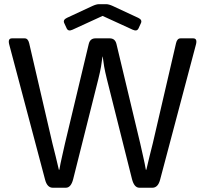

<svg xmlns="http://www.w3.org/2000/svg" viewBox="-20 -880 962 900"><path d="M281.2 -771.5Q273.9 -787.1 293.9 -796.4L412.6 -851.6Q431.6 -860.4 443.8 -860.4H478Q490.2 -860.4 509.3 -851.6L627.9 -796.4Q647.9 -787.1 640.6 -771.5L629.4 -747.1Q622.1 -731.4 602.1 -740.7L461.4 -805.2H460.4L319.8 -740.7Q299.8 -731.4 292.5 -747.1ZM23.4 -670.9Q15.6 -700.2 36.1 -700.2H95.7Q111.3 -700.2 116.7 -677.7L225.6 -208.5Q232.4 -180.2 241 -147Q249.5 -113.8 255.9 -84.5H258.3Q263.2 -113.3 269.8 -141.6Q276.4 -169.9 284.7 -208L396 -673.8Q402.3 -700.2 427.2 -700.2H494.6Q519.5 -700.2 525.9 -673.8L637.2 -208Q645.5 -169.9 652.1 -141.6Q658.7 -113.3 663.6 -84.5H666Q672.4 -113.8 680.9 -147Q689.5 -180.2 696.3 -208.5L805.2 -677.7Q810.5 -700.2 826.2 -700.2H885.7Q906.2 -700.2 898.4 -670.9L730.5 -37.6Q720.7 0 694.3 0H633.3Q608.9 0 598.6 -41L481 -509.3Q472.2 -544.9 468.3 -567.6Q464.4 -590.3 461.4 -614.7H460.4Q457.5 -590.3 453.6 -567.6Q449.7 -544.9 440.9 -509.3L323.2 -41Q313 0 288.6 0H227.5Q201.2 0 191.4 -37.6Z"/></svg>

Font: Istok
Style: Regular
Weight: 500
Designer: Andrey V. Panov
Foundry: Andrey V. Panov
Version: Version 1.0.3